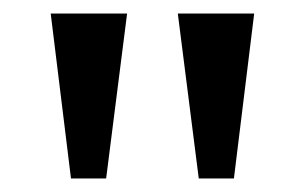

<svg xmlns="http://www.w3.org/2000/svg" viewBox="-20 -760 451 284"><path d="M55 -740H168L137 -496H85ZM243 -740H356L326 -496H274Z"/></svg>

Font: Varela
Style: Regular
Weight: 400
Designer: Joe Prince
Foundry: Joe Prince
Version: Version 1.000